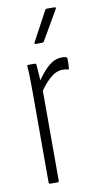

<svg xmlns="http://www.w3.org/2000/svg" viewBox="-81 -728 395 766"><g transform="rotate(-10 116.0 -345.0)"><path d="M58 0Q53 0 53 -6V-367Q53 -401 52.5 -428Q52 -455 50 -475Q49 -482 54 -482H82Q86 -482 87 -476Q89 -454 90.5 -427Q92 -400 92 -386L94 -381V-6Q94 0 89 0ZM88 -361 85 -404Q97 -422 113 -441.5Q129 -461 148.5 -474.5Q168 -488 191 -488Q202 -488 208 -486Q211 -485 212 -483.5Q213 -482 213 -478Q213 -468 213 -459.5Q213 -451 212 -441Q211 -435 206 -436Q202 -438 197 -438.5Q192 -439 185 -439Q159 -439 133.5 -416Q108 -393 88 -361ZM98 -559Q95 -559 94 -561Q93 -563 95 -566L159 -685Q161 -690 166 -690H197Q201 -690 202 -688Q203 -686 201 -682L132 -563Q129 -559 123 -559Z"/></g></svg>

Font: Sofia Sans Extra Condensed Light
Style: Regular
Weight: 300
Designer: Botio Nikoltchev, Ani Petrova
Foundry: lettersoup
Version: Version 4.101